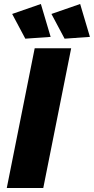

<svg xmlns="http://www.w3.org/2000/svg" viewBox="-20 -943 471 963"><path d="M337 -701 197 0H14L154 -701ZM185 -923 234 -758 107 -749 41 -873ZM382 -923 431 -758 304 -749 238 -873Z"/></svg>

Font: Gontserrat
Style: Bold Italic
Weight: 700
Italic angle: -11.3°
Designer: Julieta Ulanovsky
Foundry: Julieta Ulanovsky
Version: Version 6.001